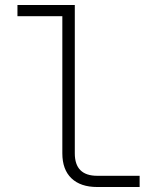

<svg xmlns="http://www.w3.org/2000/svg" viewBox="-20 -750 640 770"><path d="M370 0Q303 0 266.5 -35Q230 -70 230 -135V-685H50V-730H280V-135Q280 -45 370 -45H540V0Z"/></svg>

Font: JetBrains Mono NL Thin
Style: Regular
Weight: 100
Monospace: yes
Designer: Philipp Nurullin, Konstantin Bulenkov
Foundry: JetBrains
Version: Version 2.305; ttfautohint (v1.8.4.7-5d5b)